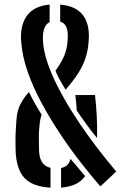

<svg xmlns="http://www.w3.org/2000/svg" viewBox="-20 -828 584 855"><path d="M427 2Q382.5 -49 335.2 -110Q288 -171 244 -237.8Q200 -304.5 163.2 -373Q126.5 -441.5 103.2 -508.5Q80 -575.5 75 -635.5Q67 -709 97.8 -755Q128.5 -801 201 -807.5V-729.5Q184 -721 177 -700.8Q170 -680.5 171 -652.5Q172.5 -606 190.2 -552.5Q208 -499 236.8 -442.8Q265.5 -386.5 300.2 -331.2Q335 -276 371.2 -225.8Q407.5 -175.5 440.5 -134Q473.5 -92.5 497.5 -64ZM205 7.5Q125.5 3.5 89 -35.5Q52.5 -74.5 49.5 -157.5Q49 -181 49 -196.2Q49 -211.5 49.2 -224.2Q49.5 -237 50.5 -252.5Q51.5 -268 53 -291Q55.5 -334.5 71.2 -364.5Q87 -394.5 109 -418Q121 -393.5 135.2 -367.8Q149.5 -342 165.5 -317.5Q163 -309.5 161 -302.2Q159 -295 157.5 -285.5Q155.5 -267 154.2 -250.2Q153 -233.5 153 -211.5Q153 -189.5 154 -154.5Q155.5 -123.5 167.8 -105Q180 -86.5 205 -80.5ZM252 7.5V-80Q271 -83.5 280.2 -94Q289.5 -104.5 294.5 -120.5Q310.5 -101.5 326.8 -82Q343 -62.5 359 -44Q342.5 -20 316 -7.8Q289.5 4.5 252 7.5ZM412 -213.5Q386.5 -244.5 363 -277Q339.5 -309.5 321.5 -336.5Q321 -355.5 319.2 -371.2Q317.5 -387 315.5 -404.5L403 -405Q408 -363.5 410.8 -312.8Q413.5 -262 412 -213.5ZM272 -428.5Q257.5 -452 246.2 -472.5Q235 -493 227 -513Q245 -538 256.5 -559.5Q268 -581 273.5 -601Q279 -621 280.5 -641.5Q284.5 -678 277.8 -701.2Q271 -724.5 248 -732V-807.5Q319 -801.5 350.2 -759.5Q381.5 -717.5 374.5 -641.5Q372 -602.5 360.2 -567.8Q348.5 -533 326.5 -499.2Q304.5 -465.5 272 -428.5Z"/></svg>

Font: Big Shoulders Stencil Display Thin
Style: Bold
Weight: 700
Version: Version 2.001